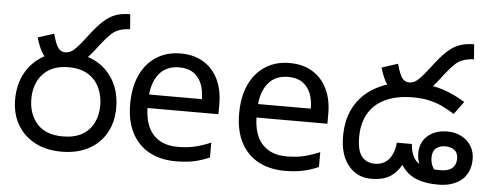

<svg xmlns="http://www.w3.org/2000/svg" viewBox="-49 -852 2539 990"><g transform="rotate(5 1220.5 -356.5)"><path d="M265 -425Q236 -425 209.5 -436Q183 -447 161 -477.5Q139 -508 123 -564L206 -591Q221 -536 235 -518Q249 -500 271 -500Q291 -500 308.5 -512.5Q326 -525 358 -565L389 -605Q423 -649 451.5 -675Q480 -701 512 -713Q544 -725 588 -725L594 -648Q559 -646 535.5 -637Q512 -628 492.5 -608.5Q473 -589 447 -556L424 -526Q396 -490 371 -468Q346 -446 320.5 -435.5Q295 -425 265 -425ZM35 -236Q35 -314 68 -373.5Q101 -433 159.5 -466.5Q218 -500 296 -500Q375 -500 433.5 -467.5Q492 -435 525 -376Q558 -317 558 -237Q558 -163 526 -106.5Q494 -50 435 -19Q376 12 296 12Q217 12 158.5 -19Q100 -50 67.5 -105.5Q35 -161 35 -236ZM118 -248Q118 -167 163 -117Q208 -67 296 -67Q356 -67 395.5 -89.5Q435 -112 455 -152Q475 -192 475 -242Q475 -293 455.5 -334.5Q436 -376 396.5 -400.5Q357 -425 296 -425Q235 -425 195.5 -400.5Q156 -376 137 -336Q118 -296 118 -248Z M865 -546Q934 -546 983.5 -516Q1033 -486 1059.5 -431.5Q1086 -377 1086 -304V-251H719Q721 -160 765.5 -112.5Q810 -65 890 -65Q941 -65 980.5 -74.5Q1020 -84 1062 -102V-25Q1021 -7 981 1.5Q941 10 886 10Q810 10 751.5 -21Q693 -52 660.5 -113.5Q628 -175 628 -264Q628 -352 657.5 -415Q687 -478 740.5 -512Q794 -546 865 -546ZM864 -474Q801 -474 764.5 -433.5Q728 -393 721 -321H994Q994 -367 980 -401Q966 -435 937.5 -454.5Q909 -474 864 -474Z M1429 -546Q1498 -546 1547.5 -516Q1597 -486 1623.5 -431.5Q1650 -377 1650 -304V-251H1283Q1285 -160 1329.5 -112.5Q1374 -65 1454 -65Q1505 -65 1544.5 -74.5Q1584 -84 1626 -102V-25Q1585 -7 1545 1.5Q1505 10 1450 10Q1374 10 1315.5 -21Q1257 -52 1224.5 -113.5Q1192 -175 1192 -264Q1192 -352 1221.5 -415Q1251 -478 1304.5 -512Q1358 -546 1429 -546ZM1428 -474Q1365 -474 1328.5 -433.5Q1292 -393 1285 -321H1558Q1558 -367 1544 -401Q1530 -435 1501.5 -454.5Q1473 -474 1428 -474Z M2045 -425Q2016 -425 1989.5 -436Q1963 -447 1941 -477.5Q1919 -508 1903 -564L1986 -591Q2001 -536 2015 -518Q2029 -500 2051 -500Q2071 -500 2088.5 -512.5Q2106 -525 2138 -565L2169 -605Q2203 -649 2231.5 -675Q2260 -701 2292 -713Q2324 -725 2368 -725L2374 -648Q2339 -646 2315.5 -637Q2292 -628 2272.5 -608.5Q2253 -589 2227 -556L2204 -526Q2176 -490 2151 -468Q2126 -446 2100.5 -435.5Q2075 -425 2045 -425ZM2247 12Q2192 12 2153 0.5Q2114 -11 2089 -32.5Q2064 -54 2047 -84L2063 -91Q2042 -48 2016 -25.5Q1990 -3 1961 4.5Q1932 12 1899 12Q1826 12 1781 -43Q1736 -98 1736 -194Q1736 -291 1778.5 -359Q1821 -427 1899.5 -463.5Q1978 -500 2084 -500Q2137 -500 2182 -490.5Q2227 -481 2266.5 -464Q2306 -447 2343 -424L2294 -358Q2260 -380 2227 -395Q2194 -410 2158 -417.5Q2122 -425 2078 -425Q1996 -425 1938 -398.5Q1880 -372 1849.5 -321Q1819 -270 1819 -197Q1819 -127 1843.5 -97Q1868 -67 1911 -67Q1958 -67 1984.5 -99.5Q2011 -132 2015 -185H2093Q2095 -146 2111.5 -116Q2128 -86 2164 -76Q2181 -69 2202.5 -66Q2224 -63 2251 -63Q2292 -63 2312 -80.5Q2332 -98 2332 -129Q2332 -160 2313.5 -174Q2295 -188 2266 -188Q2239 -188 2219.5 -173.5Q2200 -159 2200 -124Q2200 -99 2210 -79Q2220 -59 2234 -46L2168 -35Q2154 -57 2142 -83Q2130 -109 2130 -141Q2130 -197 2168.5 -231Q2207 -265 2270 -265Q2312 -265 2344 -248Q2376 -231 2394 -201.5Q2412 -172 2412 -135Q2412 -97 2399.5 -69.5Q2387 -42 2364.5 -24Q2342 -6 2312 3Q2282 12 2247 12Z"/></g></svg>

Font: telugu15
Style: Book
Weight: 400
Designer: Jelle Bosma - Monotype Design Team
Foundry: Monotype Imaging Inc.
Version: Version 2.003